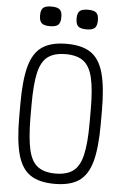

<svg xmlns="http://www.w3.org/2000/svg" viewBox="-66 -1071 732 1131"><g transform="rotate(5 300.0 -505.5)"><path d="M300 14Q209 14 156.5 -21.5Q104 -57 81.5 -138.5Q59 -220 59 -360V-440Q59 -580 81.5 -661.5Q104 -743 156.5 -778.5Q209 -814 300 -814Q392 -814 444 -778.5Q496 -743 518.5 -661.5Q541 -580 541 -440V-360Q541 -220 518.5 -138.5Q496 -57 444 -21.5Q392 14 300 14ZM300 -47Q367 -47 405 -75.5Q443 -104 459 -172.5Q475 -241 475 -360V-440Q475 -560 459 -628Q443 -696 405 -724.5Q367 -753 300 -753Q233 -753 194.5 -724.5Q156 -696 140.5 -628Q125 -560 125 -440V-360Q126 -241 141.5 -172.5Q157 -104 195.5 -75.5Q234 -47 300 -47ZM408 -909Q373 -909 359 -922Q345 -935 345 -968Q345 -1000 359 -1012.5Q373 -1025 408 -1025Q443 -1025 457 -1012.5Q471 -1000 471 -968Q471 -935 457 -922Q443 -909 408 -909ZM192 -909Q157 -909 143 -922Q129 -935 129 -968Q129 -1000 143 -1012.5Q157 -1025 192 -1025Q227 -1025 241 -1012.5Q255 -1000 255 -968Q255 -935 241 -922Q227 -909 192 -909Z"/></g></svg>

Font: Victor Mono Light
Style: Regular
Weight: 300
Monospace: yes
Designer: Rune Bjørnerås
Version: Version 1.561;gftools[0.9.30]